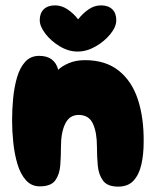

<svg xmlns="http://www.w3.org/2000/svg" viewBox="-20 -695 580 715"><path d="M420 0Q380 0 363.5 -22.5Q347 -45 344 -79.5Q341 -114 341 -149Q341 -202 326 -234.5Q311 -267 273 -267Q239 -267 223 -234.5Q207 -202 207 -149Q207 -114 204.5 -80Q202 -46 186 -23.5Q170 -1 128 -1Q97 -1 76.5 -24Q56 -47 45 -84Q34 -121 29.5 -164Q25 -207 25 -247Q25 -287 29 -329Q33 -371 43.5 -407Q54 -443 74 -465Q94 -487 126 -487Q183 -487 197 -435Q209 -448 235.5 -459.5Q262 -471 296 -471Q373 -471 422 -432Q471 -393 493.5 -324.5Q516 -256 515 -166Q515 -120 506.5 -82.5Q498 -45 477.5 -22.5Q457 0 420 0ZM185 -675Q210 -675 232.5 -659.5Q255 -644 271 -623Q287 -644 309 -659.5Q331 -675 356 -675Q383 -675 398 -660.5Q413 -646 413 -620Q413 -595 391 -568Q369 -541 336 -522Q303 -503 269 -503Q235 -503 202.5 -522.5Q170 -542 149 -569.5Q128 -597 128 -620Q128 -646 143 -660.5Q158 -675 185 -675Z"/></svg>

Font: Cherry Bomb One
Style: Regular
Weight: 400
Designer: satsuyako
Foundry: satsuyako
Version: Version 4.100; ttfautohint (v1.8.3)